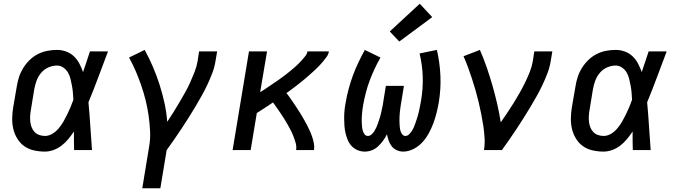

<svg xmlns="http://www.w3.org/2000/svg" viewBox="-20 -806 3640 1031"><path d="M221 8Q191 8 162 1.5Q133 -5 110.5 -21Q88 -37 73 -61.5Q58 -86 51.5 -113.5Q45 -141 45.5 -171Q46 -201 51 -231L70 -341Q74 -367 82 -392Q90 -417 104.5 -440.5Q119 -464 139 -483.5Q159 -503 183.5 -515.5Q208 -528 234 -533Q260 -538 286 -538Q312 -538 336 -529Q360 -520 377.5 -503Q395 -486 406.5 -464Q418 -442 426 -419Q435 -446 444.5 -474Q454 -502 463 -530H560Q534 -462 508.5 -393Q483 -324 455 -257Q461 -193 465 -128.5Q469 -64 474 0H378Q377 -25 377 -50Q377 -75 377 -100Q363 -79 347 -59.5Q331 -40 311 -24.5Q291 -9 267.5 -0.5Q244 8 221 8ZM221 -76Q242 -76 261 -87.5Q280 -99 294.5 -116Q309 -133 320 -152Q331 -171 340.5 -190.5Q350 -210 358.5 -230Q367 -250 374 -270Q373 -289 371.5 -308Q370 -327 366.5 -345.5Q363 -364 358.5 -382.5Q354 -401 345 -416.5Q336 -432 320.5 -443Q305 -454 286 -454Q263 -454 240 -444Q217 -434 201 -415Q185 -396 176.5 -373Q168 -350 164 -327L146 -217Q143 -201 142 -185Q141 -169 142.5 -153.5Q144 -138 149.5 -123.5Q155 -109 165 -98Q175 -87 190 -81.5Q205 -76 221 -76Z M744 205 780 -14Q788 -57 786 -100Q784 -143 778 -185Q772 -227 762 -267.5Q752 -308 738.5 -347Q725 -386 709 -423.5Q693 -461 673 -497L757 -538Q781 -494 801 -447.5Q821 -401 836.5 -352.5Q852 -304 863 -254Q874 -204 878 -152Q895 -177 911.5 -203.5Q928 -230 943.5 -256.5Q959 -283 974 -309.5Q989 -336 1001.5 -364Q1014 -392 1025 -420Q1036 -448 1041 -477L1049 -530H1146L1137 -477Q1132 -445 1120 -413.5Q1108 -382 1093.5 -351Q1079 -320 1062 -290Q1045 -260 1027.5 -230.5Q1010 -201 991.5 -172Q973 -143 954 -114Q935 -85 915 -56.5Q895 -28 875 0L841 205Z M1229 0 1317 -530H1414L1377 -311Q1389 -318 1401 -326Q1413 -334 1424.5 -342Q1436 -350 1448 -358Q1460 -366 1471.5 -374Q1483 -382 1494.5 -390.5Q1506 -399 1517 -407.5Q1528 -416 1539 -425Q1550 -434 1561 -443.5Q1572 -453 1582 -463Q1592 -473 1601.5 -483.5Q1611 -494 1620 -505.5Q1629 -517 1631 -530H1746Q1746 -530 1746 -530Q1746 -530 1746 -530Q1746 -530 1746 -530Q1746 -530 1746 -530Q1744 -515 1734.5 -501.5Q1725 -488 1714.5 -475.5Q1704 -463 1693 -451.5Q1682 -440 1670 -429Q1658 -418 1645.5 -407Q1633 -396 1621 -385.5Q1609 -375 1596 -365Q1583 -355 1570.5 -345Q1558 -335 1545 -325.5Q1532 -316 1518 -306Q1529 -293 1538.5 -279Q1548 -265 1558 -250.5Q1568 -236 1577 -222Q1586 -208 1595 -193.5Q1604 -179 1612.5 -164Q1621 -149 1629 -133.5Q1637 -118 1644 -102.5Q1651 -87 1656.5 -70.5Q1662 -54 1665.5 -36Q1669 -18 1666 0H1570Q1573 -19 1568 -37Q1563 -55 1556.5 -72Q1550 -89 1542 -105Q1534 -121 1525 -136.5Q1516 -152 1506.5 -167.5Q1497 -183 1487 -197.5Q1477 -212 1467 -226.5Q1457 -241 1446 -256Q1424 -241 1402.5 -227Q1381 -213 1359 -199L1326 0Z M1939 8Q1918 8 1899.5 0Q1881 -8 1868 -22Q1855 -36 1847.5 -54Q1840 -72 1835.5 -91Q1831 -110 1829.5 -130.5Q1828 -151 1828 -171.5Q1828 -192 1830 -213Q1832 -234 1836 -254Q1842 -291 1852 -328Q1862 -365 1875 -400.5Q1888 -436 1904.5 -470.5Q1921 -505 1939 -538L2023 -497Q2006 -467 1991.5 -436Q1977 -405 1965 -373Q1953 -341 1944.5 -308Q1936 -275 1930 -242Q1928 -230 1926.5 -218.5Q1925 -207 1924 -195.5Q1923 -184 1922.5 -172.5Q1922 -161 1922.5 -149.5Q1923 -138 1924 -126.5Q1925 -115 1928 -104.5Q1931 -94 1937.5 -85Q1944 -76 1956 -76Q1966 -76 1975 -84Q1984 -92 1990 -101.5Q1996 -111 2000.5 -121Q2005 -131 2008.5 -141Q2012 -151 2015.5 -161.5Q2019 -172 2022 -182Q2025 -192 2027 -202.5Q2029 -213 2031.5 -223.5Q2034 -234 2036 -244.5Q2038 -255 2039 -265L2052 -345H2149L2136 -265Q2134 -255 2132.5 -244.5Q2131 -234 2129.5 -223.5Q2128 -213 2127 -202.5Q2126 -192 2125.5 -182Q2125 -172 2125 -161.5Q2125 -151 2125.5 -141Q2126 -131 2127 -121Q2128 -111 2131 -101.5Q2134 -92 2140.5 -84Q2147 -76 2157 -76Q2168 -76 2176.5 -84.5Q2185 -93 2191 -102Q2197 -111 2201.5 -121Q2206 -131 2209.5 -141.5Q2213 -152 2216.5 -162Q2220 -172 2223 -182.5Q2226 -193 2228.5 -203.5Q2231 -214 2233 -224Q2235 -234 2237 -244.5Q2239 -255 2241 -266Q2252 -331 2250 -394Q2248 -457 2233 -519L2326 -538Q2342 -469 2345 -398Q2348 -327 2336 -255Q2331 -227 2324 -199Q2317 -171 2307 -144Q2297 -117 2282.5 -90.5Q2268 -64 2248 -42Q2228 -20 2200.5 -6Q2173 8 2145 8Q2127 8 2110.5 0.5Q2094 -7 2083.5 -20.5Q2073 -34 2067 -51Q2061 -68 2058 -85Q2049 -67 2037 -50.5Q2025 -34 2010 -20Q1995 -6 1976.5 1Q1958 8 1939 8ZM2124 -583 2073 -637 2234 -786 2301 -714Z M2579 0Q2584 -33 2582 -66.5Q2580 -100 2575 -132.5Q2570 -165 2563.5 -197Q2557 -229 2549.5 -260.5Q2542 -292 2533 -323Q2524 -354 2514 -384.5Q2504 -415 2493 -445Q2482 -475 2469 -504L2557 -538Q2577 -492 2593.5 -444.5Q2610 -397 2624 -348Q2638 -299 2649.5 -249.5Q2661 -200 2669 -149Q2687 -175 2704.5 -201Q2722 -227 2738.5 -253.5Q2755 -280 2770.5 -307.5Q2786 -335 2799.5 -362.5Q2813 -390 2824.5 -419Q2836 -448 2841 -477L2849 -530H2946L2937 -477Q2932 -445 2920 -413.5Q2908 -382 2893.5 -351Q2879 -320 2862 -290Q2845 -260 2827.5 -230.5Q2810 -201 2791.5 -172Q2773 -143 2754 -114Q2735 -85 2715 -56.5Q2695 -28 2675 0Z M3221 8Q3191 8 3162 1.5Q3133 -5 3110.5 -21Q3088 -37 3073 -61.5Q3058 -86 3051.5 -113.5Q3045 -141 3045.5 -171Q3046 -201 3051 -231L3070 -341Q3074 -367 3082 -392Q3090 -417 3104.5 -440.5Q3119 -464 3139 -483.5Q3159 -503 3183.5 -515.5Q3208 -528 3234 -533Q3260 -538 3286 -538Q3312 -538 3336 -529Q3360 -520 3377.5 -503Q3395 -486 3406.5 -464Q3418 -442 3426 -419Q3435 -446 3444.5 -474Q3454 -502 3463 -530H3560Q3534 -462 3508.5 -393Q3483 -324 3455 -257Q3461 -193 3465 -128.5Q3469 -64 3474 0H3378Q3377 -25 3377 -50Q3377 -75 3377 -100Q3363 -79 3347 -59.5Q3331 -40 3311 -24.5Q3291 -9 3267.5 -0.5Q3244 8 3221 8ZM3221 -76Q3242 -76 3261 -87.5Q3280 -99 3294.5 -116Q3309 -133 3320 -152Q3331 -171 3340.5 -190.5Q3350 -210 3358.5 -230Q3367 -250 3374 -270Q3373 -289 3371.5 -308Q3370 -327 3366.5 -345.5Q3363 -364 3358.5 -382.5Q3354 -401 3345 -416.5Q3336 -432 3320.5 -443Q3305 -454 3286 -454Q3263 -454 3240 -444Q3217 -434 3201 -415Q3185 -396 3176.5 -373Q3168 -350 3164 -327L3146 -217Q3143 -201 3142 -185Q3141 -169 3142.5 -153.5Q3144 -138 3149.5 -123.5Q3155 -109 3165 -98Q3175 -87 3190 -81.5Q3205 -76 3221 -76Z"/></svg>

Font: Iosevka Curly Medium Extended
Style: Italic
Weight: 500
Width: 7
Italic angle: -9°
Monospace: yes
Designer: Belleve Invis
Foundry: Belleve Invis
Version: Version 11.1.0; ttfautohint (v1.8.3)